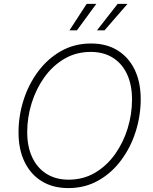

<svg xmlns="http://www.w3.org/2000/svg" viewBox="-20 -962 793 992"><path d="M333 9.8Q253.4 9.8 195.8 -25.6Q138.2 -61 106.9 -125.7Q75.7 -190.4 75.7 -277.8Q75.7 -363.3 101.8 -445.1Q127.9 -526.9 177 -592.8Q226.1 -658.7 295.2 -698Q364.3 -737.3 450.7 -737.3Q529.8 -737.3 587.2 -701.9Q644.5 -666.5 675.8 -602.1Q707 -537.6 707 -449.7Q707 -364.7 681.2 -282.7Q655.3 -200.7 606.4 -134.8Q557.6 -68.8 488.5 -29.5Q419.4 9.8 333 9.8ZM334.5 -33.7Q410.6 -33.7 471.2 -69.6Q531.7 -105.5 574.5 -165.5Q617.2 -225.6 639.6 -298.8Q662.1 -372.1 662.1 -447.8Q662.1 -523.9 636.2 -579.1Q610.4 -634.3 562.5 -664.1Q514.6 -693.8 449.2 -693.8Q373 -693.8 312.3 -658Q251.5 -622.1 208.7 -562Q166 -502 143.3 -428.5Q120.6 -355 120.6 -279.8Q120.6 -204.1 146.7 -148.7Q172.9 -93.3 220.9 -63.5Q269 -33.7 334.5 -33.7ZM377.4 -805.2H338.9L427.7 -941.9H477.5ZM520 -805.2H481L587.9 -941.9H638.7Z"/></svg>

Font: Inter ExtraLight
Style: Italic
Weight: 250
Italic angle: -9.3988°
Designer: Rasmus Andersson
Foundry: rsms
Version: Version 4.001;git-66647c0bb